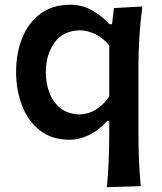

<svg xmlns="http://www.w3.org/2000/svg" viewBox="-20 -572 677 804"><path d="M427.7 211.9Q433.1 153.3 435.3 96.7Q437.5 40 437.5 -22V-64.9H428.2Q393.6 -25.9 352.5 -6.3Q311.5 13.2 271.5 13.2Q196.3 13.2 146.5 -26.4Q96.7 -65.9 72 -130.6Q47.4 -195.3 47.4 -270.5Q47.4 -350.6 73.5 -414.3Q99.6 -478 150.1 -515.1Q200.7 -552.2 273.4 -552.2Q324.2 -552.2 365.7 -528.6Q407.2 -504.9 438 -470.7H449.2L457 -538.1L576.2 -544.9Q567.4 -480 563.5 -415.8Q559.6 -351.6 559.6 -289.1V-27.8Q559.6 38.6 561.8 93.8Q564 148.9 569.3 207.5ZM313.5 -92.8Q387.2 -95.2 437.5 -168V-382.3Q411.6 -413.1 378.9 -429Q346.2 -444.8 314.9 -445.3Q242.7 -442.9 207.3 -392.3Q171.9 -341.8 171.9 -269.5Q171.9 -223.6 186.8 -183.8Q201.7 -144 233.2 -119.1Q264.6 -94.2 313.5 -92.8Z"/></svg>

Font: Pinar-DS3-FD SemiBold
Style: Regular
Weight: 600
Designer: Amin Abedi
Version: Version 3.000